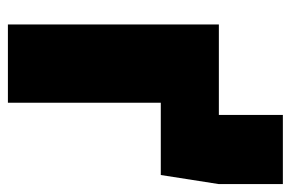

<svg xmlns="http://www.w3.org/2000/svg" viewBox="-145 -591 736 486"><g transform="rotate(90 223.0 -348.0)"><path d="M446 -696V-534L423 -387H240V0H42V-534H271V-696Z"/></g></svg>

Font: FiraGO Heavy
Style: Regular
Weight: 900
Designer: bBox Type
Foundry: bBox Type GmbH
Version: Version 1.001